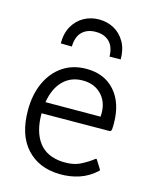

<svg xmlns="http://www.w3.org/2000/svg" viewBox="-110 -858 689 866"><g transform="rotate(15 235.0 -425.0)"><path d="M103 -308Q103 -223 139.5 -174.5Q176 -126 251 -122Q301 -120 335 -137.5Q369 -155 391 -173Q395 -176 398 -172L423 -132Q425 -129 422 -126Q387 -93 343.5 -78.5Q300 -64 251 -65Q154 -67 97 -129.5Q40 -192 40 -307Q40 -381 66 -437Q92 -493 138.5 -524Q185 -555 248 -555Q332 -555 381 -499.5Q430 -444 430 -348Q430 -343 430 -337.5Q430 -332 429 -321Q427 -311 419 -311L103 -309Q103 -309 103 -308ZM107 -362 364 -363Q369 -425 335.5 -462.5Q302 -500 245 -500Q190 -500 154 -464Q118 -428 107 -362ZM105 -636Q105 -684 124.5 -717.5Q144 -751 176 -768Q208 -785 245 -785Q283 -785 314.5 -768Q346 -751 365.5 -717.5Q385 -684 385 -636L333 -635Q332 -681 308.5 -704Q285 -727 245 -727Q205 -727 181.5 -704Q158 -681 157 -635Z"/></g></svg>

Font: Gowun Dodum
Style: Regular
Weight: 400
Designer: Yanghee Ryu
Foundry: Yanghee Ryu
Version: Version 2.000